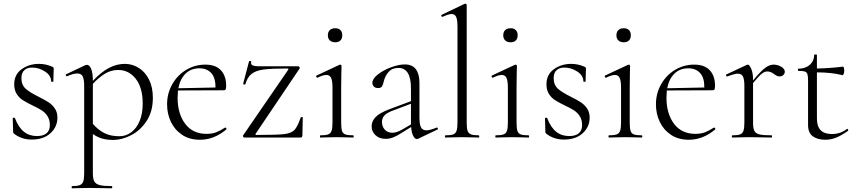

<svg xmlns="http://www.w3.org/2000/svg" viewBox="-20 -745 4640 1040"><path d="M189 -221Q223 -204 243 -191Q263 -178 277 -157.5Q291 -137 291 -108Q291 -58 253.5 -23.5Q216 11 151 11Q98 11 57 -20Q51 -24 51 -32L49 -104Q49 -107 54.5 -107.5Q60 -108 61 -105Q80 -55 109.5 -31.5Q139 -8 180 -8Q214 -8 232 -23Q250 -38 250 -67Q250 -96 237.5 -115.5Q225 -135 206.5 -147Q188 -159 156 -174Q123 -190 103.5 -202.5Q84 -215 70.5 -236Q57 -257 57 -288Q57 -341 97 -370Q137 -399 191 -399Q228 -399 262 -384Q268 -381 269.5 -379Q271 -377 271 -373Q271 -354 270 -343L269 -304Q269 -302 263 -302Q257 -302 257 -304Q257 -336 224 -357.5Q191 -379 154 -379Q127 -379 111.5 -364.5Q96 -350 96 -322Q96 -285 119 -264.5Q142 -244 189 -221Z M808 -215Q808 -141 774 -89.5Q740 -38 690 -12.5Q640 13 594 13Q561 13 535 6Q509 -1 483 -19V194Q483 224 491 238Q499 252 520 257.5Q541 263 586 263Q588 263 588 269Q588 275 586 275Q552 275 533 274L461 273L407 274Q394 275 371 275Q368 275 368 269Q368 263 371 263Q399 263 412.5 257.5Q426 252 431 238Q436 224 436 194V-278Q436 -315 428 -331Q420 -347 399 -347Q375 -347 344 -332H342Q338 -332 336.5 -336.5Q335 -341 339 -343L442 -392L450 -394Q465 -394 474 -371.5Q483 -349 483 -307Q528 -355 570 -377Q612 -399 656 -399Q697 -399 732 -377Q767 -355 787.5 -313.5Q808 -272 808 -215ZM753 -184Q753 -270 715.5 -318Q678 -366 620 -366Q582 -366 549.5 -346.5Q517 -327 483 -291V-74Q512 -41 545.5 -24Q579 -7 627 -7Q662 -7 691 -28.5Q720 -50 736.5 -90Q753 -130 753 -184Z M1200 -54Q1203 -54 1205.5 -50.5Q1208 -47 1206 -44Q1140 12 1063 12Q1006 12 966 -15Q926 -42 905.5 -85.5Q885 -129 885 -180Q885 -239 913 -288.5Q941 -338 988.5 -366.5Q1036 -395 1092 -395Q1148 -395 1176.5 -364.5Q1205 -334 1205 -281Q1205 -267 1202.5 -261.5Q1200 -256 1193 -256L944 -255Q942 -231 942 -216Q942 -129 983 -74.5Q1024 -20 1098 -20Q1129 -20 1151 -28.5Q1173 -37 1199 -54ZM946 -267 1147 -271Q1148 -323 1124.5 -349Q1101 -375 1060 -375Q1015 -375 985.5 -346.5Q956 -318 946 -267Z M1541 -367Q1545 -374 1536 -374Q1451 -374 1408.5 -368.5Q1366 -363 1343 -345Q1320 -327 1309 -289Q1309 -287 1305 -287Q1302 -287 1299 -288.5Q1296 -290 1297 -291L1329 -413Q1330 -415 1336 -414.5Q1342 -414 1341 -412Q1337 -397 1347.5 -391.5Q1358 -386 1388 -386H1595Q1599 -386 1602 -382Q1605 -378 1603 -374L1365 -21Q1361 -14 1370 -14Q1479 -14 1518.5 -18.5Q1558 -23 1575 -41Q1592 -59 1609 -109Q1610 -111 1615 -111Q1620 -111 1620 -109L1618 -11Q1618 -7 1615.5 -3.5Q1613 0 1609 0H1304Q1300 0 1297.5 -4Q1295 -8 1297 -12Z M1715 -12Q1744 -12 1757.5 -17Q1771 -22 1776 -36.5Q1781 -51 1781 -81V-270Q1781 -307 1773.5 -323Q1766 -339 1748 -339Q1729 -339 1700 -324H1699Q1695 -324 1693 -329Q1691 -334 1695 -336L1819 -394L1823 -395Q1825 -395 1827.5 -393Q1830 -391 1830 -388Q1830 -382 1829 -348.5Q1828 -315 1828 -271V-81Q1828 -51 1832.5 -36.5Q1837 -22 1850.5 -17Q1864 -12 1893 -12Q1896 -12 1896 -6Q1896 0 1893 0Q1870 0 1857 -1L1804 -2L1752 -1Q1738 0 1715 0Q1713 0 1713 -6Q1713 -12 1715 -12ZM1756 -554Q1756 -572 1766.5 -582Q1777 -592 1796 -592Q1814 -592 1824 -582Q1834 -572 1834 -554Q1834 -536 1824 -526Q1814 -516 1796 -516Q1777 -516 1766.5 -526Q1756 -536 1756 -554Z M2347 -54Q2351 -54 2352 -49.5Q2353 -45 2349 -43L2246 6Q2242 8 2238 8Q2227 8 2218 -9.5Q2209 -27 2207 -57L2152 -23Q2127 -7 2108 0Q2089 7 2069 7Q2034 7 2013.5 -13Q1993 -33 1993 -61Q1993 -89 2015 -111.5Q2037 -134 2091 -154L2206 -197V-267Q2206 -377 2138 -377Q2104 -377 2085 -355.5Q2066 -334 2059 -305Q2055 -287 2049.5 -277.5Q2044 -268 2027 -268Q2013 -268 2005 -276.5Q1997 -285 1997 -296Q1997 -318 2026.5 -341.5Q2056 -365 2098 -380.5Q2140 -396 2173 -396Q2213 -396 2232.5 -370Q2252 -344 2252 -297V-108Q2252 -71 2260.5 -55Q2269 -39 2290 -39Q2309 -39 2345 -54ZM2206 -71V-74V-183L2100 -143Q2071 -131 2060 -117Q2049 -103 2049 -84Q2049 -60 2064 -43Q2079 -26 2106 -26Q2128 -26 2158 -43Z M2393 -12Q2422 -12 2435 -17Q2448 -22 2453 -36.5Q2458 -51 2458 -81V-600Q2458 -637 2451 -653Q2444 -669 2426 -669Q2410 -669 2378 -654H2376Q2372 -654 2370.5 -659Q2369 -664 2373 -665L2496 -724Q2498 -725 2501 -725Q2503 -725 2505.5 -723Q2508 -721 2508 -718V-81Q2508 -51 2512.5 -37Q2517 -23 2530.5 -17.5Q2544 -12 2573 -12Q2576 -12 2576 -6Q2576 0 2573 0Q2551 0 2537 -1L2483 -2L2429 -1Q2416 0 2393 0Q2390 0 2390 -6Q2390 -12 2393 -12Z M2665 -12Q2694 -12 2707.5 -17Q2721 -22 2726 -36.5Q2731 -51 2731 -81V-270Q2731 -307 2723.5 -323Q2716 -339 2698 -339Q2679 -339 2650 -324H2649Q2645 -324 2643 -329Q2641 -334 2645 -336L2769 -394L2773 -395Q2775 -395 2777.5 -393Q2780 -391 2780 -388Q2780 -382 2779 -348.5Q2778 -315 2778 -271V-81Q2778 -51 2782.5 -36.5Q2787 -22 2800.5 -17Q2814 -12 2843 -12Q2846 -12 2846 -6Q2846 0 2843 0Q2820 0 2807 -1L2754 -2L2702 -1Q2688 0 2665 0Q2663 0 2663 -6Q2663 -12 2665 -12ZM2706 -554Q2706 -572 2716.5 -582Q2727 -592 2746 -592Q2764 -592 2774 -582Q2784 -572 2784 -554Q2784 -536 2774 -526Q2764 -516 2746 -516Q2727 -516 2716.5 -526Q2706 -536 2706 -554Z M3072 -221Q3106 -204 3126 -191Q3146 -178 3160 -157.5Q3174 -137 3174 -108Q3174 -58 3136.5 -23.5Q3099 11 3034 11Q2981 11 2940 -20Q2934 -24 2934 -32L2932 -104Q2932 -107 2937.5 -107.5Q2943 -108 2944 -105Q2963 -55 2992.5 -31.5Q3022 -8 3063 -8Q3097 -8 3115 -23Q3133 -38 3133 -67Q3133 -96 3120.5 -115.5Q3108 -135 3089.5 -147Q3071 -159 3039 -174Q3006 -190 2986.5 -202.5Q2967 -215 2953.5 -236Q2940 -257 2940 -288Q2940 -341 2980 -370Q3020 -399 3074 -399Q3111 -399 3145 -384Q3151 -381 3152.5 -379Q3154 -377 3154 -373Q3154 -354 3153 -343L3152 -304Q3152 -302 3146 -302Q3140 -302 3140 -304Q3140 -336 3107 -357.5Q3074 -379 3037 -379Q3010 -379 2994.5 -364.5Q2979 -350 2979 -322Q2979 -285 3002 -264.5Q3025 -244 3072 -221Z M3278 -12Q3307 -12 3320.5 -17Q3334 -22 3339 -36.5Q3344 -51 3344 -81V-270Q3344 -307 3336.5 -323Q3329 -339 3311 -339Q3292 -339 3263 -324H3262Q3258 -324 3256 -329Q3254 -334 3258 -336L3382 -394L3386 -395Q3388 -395 3390.5 -393Q3393 -391 3393 -388Q3393 -382 3392 -348.5Q3391 -315 3391 -271V-81Q3391 -51 3395.5 -36.5Q3400 -22 3413.5 -17Q3427 -12 3456 -12Q3459 -12 3459 -6Q3459 0 3456 0Q3433 0 3420 -1L3367 -2L3315 -1Q3301 0 3278 0Q3276 0 3276 -6Q3276 -12 3278 -12ZM3319 -554Q3319 -572 3329.5 -582Q3340 -592 3359 -592Q3377 -592 3387 -582Q3397 -572 3397 -554Q3397 -536 3387 -526Q3377 -516 3359 -516Q3340 -516 3329.5 -526Q3319 -536 3319 -554Z M3848 -54Q3851 -54 3853.5 -50.5Q3856 -47 3854 -44Q3788 12 3711 12Q3654 12 3614 -15Q3574 -42 3553.5 -85.5Q3533 -129 3533 -180Q3533 -239 3561 -288.5Q3589 -338 3636.5 -366.5Q3684 -395 3740 -395Q3796 -395 3824.5 -364.5Q3853 -334 3853 -281Q3853 -267 3850.5 -261.5Q3848 -256 3841 -256L3592 -255Q3590 -231 3590 -216Q3590 -129 3631 -74.5Q3672 -20 3746 -20Q3777 -20 3799 -28.5Q3821 -37 3847 -54ZM3594 -267 3795 -271Q3796 -323 3772.5 -349Q3749 -375 3708 -375Q3663 -375 3633.5 -346.5Q3604 -318 3594 -267Z M4231 -357Q4231 -347 4223.5 -339Q4216 -331 4202 -331Q4192 -331 4184 -336.5Q4176 -342 4174 -343Q4155 -358 4136 -358Q4122 -358 4106.5 -346Q4091 -334 4059 -295V-81Q4059 -51 4066 -36.5Q4073 -22 4093.5 -17Q4114 -12 4159 -12Q4162 -12 4162 -6Q4162 0 4159 0Q4127 0 4108 -1L4036 -2L3983 -1Q3970 0 3947 0Q3944 0 3944 -6Q3944 -12 3947 -12Q3976 -12 3989 -17Q4002 -22 4007 -36.5Q4012 -51 4012 -81V-281Q4012 -316 4004 -331Q3996 -346 3976 -346Q3960 -346 3920 -331H3918Q3914 -331 3912.5 -335.5Q3911 -340 3915 -342L4026 -394Q4028 -395 4031 -395Q4039 -395 4049 -372.5Q4059 -350 4059 -315V-309Q4100 -359 4124 -377Q4148 -395 4170 -395Q4192 -395 4211.5 -383.5Q4231 -372 4231 -357Z M4569 -47Q4572 -47 4574 -42.5Q4576 -38 4573 -36Q4536 -10 4508 1Q4480 12 4450 12Q4409 12 4383 -6.5Q4357 -25 4357 -68V-306Q4357 -333 4353.5 -343.5Q4350 -354 4340 -357.5Q4330 -361 4305 -361Q4302 -361 4302 -367Q4302 -373 4305 -373Q4343 -373 4366.5 -394Q4390 -415 4390 -447Q4390 -450 4398 -450Q4405 -450 4405 -447V-374Q4473 -375 4546 -384Q4549 -384 4551 -377.5Q4553 -371 4553 -361Q4553 -353 4550 -345Q4547 -337 4543 -338Q4483 -353 4405 -353V-102Q4405 -19 4486 -19Q4532 -19 4567 -46Z"/></svg>

Font: Cormorant Garamond Light
Style: Regular
Weight: 300
Designer: Christian Thalmann (Catharsis Fonts)
Version: Version 3.000